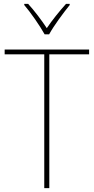

<svg xmlns="http://www.w3.org/2000/svg" viewBox="-20 -969 483 989"><path d="M210 -792H233C257 -836 305 -901 339 -943V-949H320C284 -909 248 -864 221 -824C195 -864 157 -914 125 -949H105V-943C137 -906 185 -837 210 -792ZM234 0V-689H439V-714H4V-689H208V0Z"/></svg>

Font: Noto Sans Lao SemiCondensed Thin
Style: Regular
Weight: 100
Width: 4
Designer: Monotype Design Team
Foundry: Monotype Imaging Inc.
Version: Version 2.003